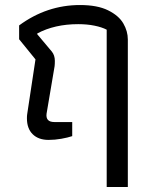

<svg xmlns="http://www.w3.org/2000/svg" viewBox="-20 -546 602 763"><path d="M404 -428Q385 -438 355.5 -444Q326 -450 291 -450Q197 -450 128 -413V-410L186 -341Q198 -326 198 -304Q198 -291 197 -283L165 -94Q161 -61 196 -61H267V-5Q249 1 223.5 5.5Q198 10 173 10Q133 10 110 -12.5Q87 -35 87 -76Q87 -86 88 -92L121 -310L56 -390V-445Q166 -526 298 -526Q367 -526 409.5 -505Q452 -484 470 -453Q488 -422 488 -389V197H404Z"/></svg>

Font: Athiti Medium
Style: Regular
Weight: 500
Designer: CadsonDemak Team
Foundry: CadsonDemak
Version: Version 1.033